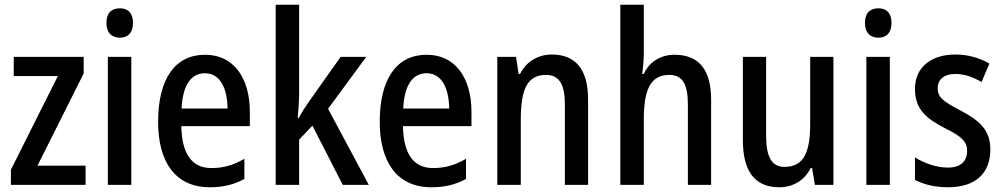

<svg xmlns="http://www.w3.org/2000/svg" viewBox="-20 -780 4232 810"><path d="M341 0V-81H138L333 -470V-540H38V-459H224L26 -64V0Z M486 -745C450 -745 429 -725 429 -683C429 -642 451 -621 486 -621C520 -621 541 -642 541 -683C541 -724 521 -745 486 -745ZM534 -540H435V0H534Z M845 -549C719 -549 647 -448 647 -266C647 -99 718 10 865 10C921 10 967 -1 1011 -25V-110C964 -83 922 -71 872 -71C790 -71 747 -130 745 -248H1034V-308C1034 -450 967 -549 845 -549ZM845 -471C909 -471 939 -407 940 -322H746C751 -423 787 -471 845 -471Z M1242 -391V-760H1143V0H1242V-191L1298 -250L1426 0H1536L1364 -321L1525 -540H1417L1284 -352C1269 -331 1253 -306 1240 -282H1236C1239 -318 1242 -354 1242 -391Z M1780 -549C1654 -549 1582 -448 1582 -266C1582 -99 1653 10 1800 10C1856 10 1902 -1 1946 -25V-110C1899 -83 1857 -71 1807 -71C1725 -71 1682 -130 1680 -248H1969V-308C1969 -450 1902 -549 1780 -549ZM1780 -471C1844 -471 1874 -407 1875 -322H1681C1686 -423 1722 -471 1780 -471Z M2308 -550C2252 -550 2201 -522 2174 -468H2168L2157 -540H2078V0H2177V-274C2177 -405 2205 -464 2284 -464C2340 -464 2363 -422 2363 -340V0H2461V-360C2461 -489 2407 -550 2308 -550Z M2696 -558V-760H2597V0H2696V-274C2696 -402 2724 -464 2804 -464C2858 -464 2882 -426 2882 -340V0H2980V-360C2980 -485 2929 -549 2826 -549C2769 -549 2720 -521 2696 -468H2689C2693 -492 2696 -526 2696 -558Z M3496 -540H3398V-259C3398 -138 3372 -76 3289 -76C3236 -76 3212 -118 3212 -207V-540H3114V-188C3114 -61 3162 10 3267 10C3324 10 3373 -17 3400 -71H3406L3418 0H3496Z M3686 -745C3650 -745 3629 -725 3629 -683C3629 -642 3651 -621 3686 -621C3720 -621 3741 -642 3741 -683C3741 -724 3721 -745 3686 -745ZM3734 -540H3635V0H3734Z M4158 -150C4158 -235 4107 -274 4032 -314C3957 -353 3936 -370 3936 -408C3936 -445 3963 -468 4010 -468C4051 -468 4086 -454 4121 -434L4154 -512C4109 -537 4063 -550 4010 -550C3907 -550 3840 -495 3840 -405C3840 -320 3886 -281 3965 -240C4043 -202 4060 -179 4060 -143C4060 -100 4033 -73 3979 -73C3929 -73 3876 -93 3840 -116V-21C3877 -2 3922 10 3980 10C4091 10 4158 -45 4158 -150Z"/></svg>

Font: Noto Sans Sinhala Condensed Medium
Style: Regular
Weight: 500
Width: 3
Designer: Jelle Bosma - Monotype Design Team
Foundry: Monotype Imaging Inc.
Version: Version 2.006